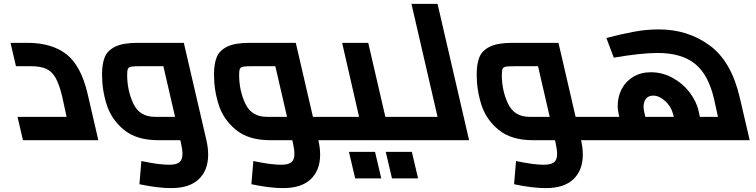

<svg xmlns="http://www.w3.org/2000/svg" viewBox="-20 -720 3882 986"><path d="M485 0H98L70 -120H322L299 -226Q284 -288 265 -321Q246 -354 216.5 -367Q187 -380 138 -380H62L34 -500H120Q246 -500 321 -441.5Q396 -383 430 -238Z M1049 74Q1049 154 1001 200Q953 246 859 246Q789 246 696 226L706 107Q796 126 848 126Q885 126 901 113.5Q917 101 917 70Q917 50 909 12L906 0H793Q682 0 617.5 -52.5Q553 -105 528.5 -181Q504 -257 504 -337Q504 -392 518 -426.5Q532 -461 572 -480.5Q612 -500 687 -500H924L1040 0Q1049 39 1049 74ZM879 -120 819 -380H705Q669 -380 655.5 -378Q642 -376 637.5 -367.5Q633 -359 633 -336Q633 -255 665 -187.5Q697 -120 775 -120Z M1746 -21Q1746 0 1734 0H1615Q1624 39 1624 74Q1624 154 1576 200Q1528 246 1434 246Q1364 246 1271 226L1281 107Q1371 126 1423 126Q1460 126 1476 113.5Q1492 101 1492 70Q1492 50 1484 12L1481 0H1368Q1257 0 1192.5 -52.5Q1128 -105 1103.5 -181Q1079 -257 1079 -337Q1079 -392 1093 -426.5Q1107 -461 1147 -480.5Q1187 -500 1262 -500H1499L1587 -120H1706Q1718 -120 1727 -100Q1736 -80 1741 -55.5Q1746 -31 1746 -21ZM1454 -120 1394 -380H1280Q1244 -380 1230.5 -378Q1217 -376 1212.5 -367.5Q1208 -359 1208 -336Q1208 -255 1240 -187.5Q1272 -120 1350 -120Z M2118 -21Q2118 0 2106 0H1734Q1722 0 1713 -20Q1704 -40 1699 -64.5Q1694 -89 1694 -99Q1694 -120 1706 -120H1824L1737 -500H1871L1959 -120H2078Q2090 -120 2099 -100Q2108 -80 2113 -55.5Q2118 -31 2118 -21ZM1772 60H1906L1938 196H1804ZM1961 60H2095L2127 196H1993Z M2389 0H2106Q2094 0 2085 -20Q2076 -40 2071 -64.5Q2066 -89 2066 -99Q2066 -120 2078 -120H2227L2093 -700H2227Z M3095 -21Q3095 0 3083 0H2964Q2973 39 2973 74Q2973 154 2925 200Q2877 246 2783 246Q2713 246 2620 226L2630 107Q2720 126 2772 126Q2809 126 2825 113.5Q2841 101 2841 70Q2841 50 2833 12L2830 0H2717Q2606 0 2541.5 -52.5Q2477 -105 2452.5 -181Q2428 -257 2428 -337Q2428 -392 2442 -426.5Q2456 -461 2496 -480.5Q2536 -500 2611 -500H2848L2936 -120H3055Q3067 -120 3076 -100Q3085 -80 3090 -55.5Q3095 -31 3095 -21ZM2803 -120 2743 -380H2629Q2593 -380 2579.5 -378Q2566 -376 2561.5 -367.5Q2557 -359 2557 -336Q2557 -255 2589 -187.5Q2621 -120 2699 -120Z M3830 0H3083Q3071 0 3062 -20Q3053 -40 3048 -64.5Q3043 -89 3043 -99Q3043 -120 3055 -120H3160L3157 -135Q3152 -158 3152 -174Q3152 -223 3172.5 -262.5Q3193 -302 3232 -325.5Q3271 -349 3323 -349Q3381 -349 3433.5 -320.5Q3486 -292 3521.5 -245.5Q3557 -199 3568 -148L3574 -120H3667L3648 -207Q3619 -336 3549.5 -392Q3480 -448 3358 -448Q3274 -448 3132 -424L3094 -525Q3167 -544 3232.5 -556.5Q3298 -569 3363 -569Q3512 -569 3624 -487Q3736 -405 3779 -219ZM3440 -120 3436 -136Q3426 -174 3395.5 -201.5Q3365 -229 3334 -229Q3311 -229 3298 -213.5Q3285 -198 3285 -172Q3285 -161 3288 -147L3294 -120Z"/></svg>

Font: Cairo
Style: Bold Italic
Weight: 700
Italic angle: -13°
Designer: Mohamed Gaber, Accademia di Belle Arti di Urbino and others
Foundry: Kief Type Foundry, Accademia di Belle Arti di Urbino and others
Version: Version 3.011